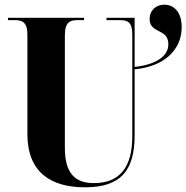

<svg xmlns="http://www.w3.org/2000/svg" viewBox="-20 -790 796 820"><path d="M343 10C495 10 555 -61 555 -212V-494C677 -505 756 -574 756 -674C756 -738 723 -770 682 -770C646 -770 619 -746 619 -709C619 -645 699 -670 699 -601C699 -548 643 -514 555 -504V-714H435V-704H491C524 -704 545 -697 545 -643V-208C545 -74 490 -8 381 -8C303 -8 257 -47 257 -159V-639C257 -697 280 -704 312 -704H339V-714H14V-704H42C73 -704 97 -697 97 -643V-218C97 -54 197 10 343 10Z"/></svg>

Font: Noto Serif Display Condensed ExtraBold
Style: Regular
Weight: 800
Width: 3
Designer: Monotype Design Team
Foundry: Monotype Imaging Inc.
Version: Version 2.009